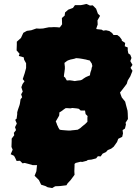

<svg xmlns="http://www.w3.org/2000/svg" viewBox="-20 -817 690 971"><path d="M221 130 210 124 188 117 177 94 155 72 164 49 167 20 168 18H145L124 12L105 7L94 9L81 -4L64 -3L57 -18L51 -29L34 -37L44 -60L38 -74L39 -103V-116L52 -133L50 -145L61 -159L56 -174L65 -192L57 -211L64 -217L67 -239V-249L71 -263L79 -286L81 -295L84 -315L92 -325L87 -340L95 -354L88 -376L94 -392L104 -406L95 -417L105 -447L112 -473V-497L102 -515L100 -527L75 -534L79 -545L64 -562L65 -591V-606L86 -625L98 -651L116 -661L138 -664L164 -673L181 -672L198 -673L212 -676L227 -679H238L253 -680L274 -679L278 -678L283 -679L294 -694L293 -726L307 -738L309 -754L325 -768L349 -777L359 -791H389L417 -797L435 -789L449 -790L466 -773L475 -748L486 -737L473 -714L474 -693L467 -673L468 -670L475 -669L494 -667L502 -662L516 -664L533 -660L547 -650L554 -640H573L585 -631L596 -616V-611L613 -600L611 -583L626 -577V-562L629 -547L639 -540L645 -524L639 -508L650 -489L640 -474L650 -459L639 -431L626 -410L621 -393L602 -368L587 -349L591 -337L596 -324L613 -303L617 -287L625 -257L626 -244L627 -215L615 -196L617 -188L612 -167L600 -159L602 -142L598 -125L578 -115L572 -99L555 -75L542 -65L525 -58L516 -48L499 -40L489 -26L475 -27L466 -16L443 -10L424 -8L419 -4L396 2L387 1L363 7L357 12V22L356 49L357 67L337 94L322 110L316 120L283 124L259 125L244 134ZM358 -407 370 -409 387 -411 395 -414 403 -420 414 -427 423 -431 435 -436 436 -445 438 -453 442 -464 444 -475 447 -483 444 -496 439 -503 434 -511 421 -514 414 -516 408 -517 398 -519 386 -521 378 -522 365 -523 356 -520 347 -518 337 -516 325 -512 319 -509 314 -505 306 -499 307 -488 308 -480V-468L307 -462L306 -453L305 -447L304 -440L303 -430L310 -424L313 -418L318 -410L333 -411L347 -409ZM323 -157H337L344 -158L355 -159L373 -161L386 -169L395 -177L401 -182L410 -189L422 -201V-222L423 -230L413 -240L410 -258H388L384 -262L378 -267L366 -269L355 -270L346 -271L336 -269L322 -270H312L303 -264L294 -257L280 -248V-240L279 -232L272 -220L268 -213L262 -203L266 -194L269 -185L273 -177L275 -172L281 -162L287 -160L297 -159L309 -158Z"/></svg>

Font: Winky Rough Black
Style: Italic
Weight: 900
Italic angle: -8.97852°
Designer: Simon Atzbach
Foundry: typofactur
Version: Version 1.206; ttfautohint (v1.8.4.7-5d5b)